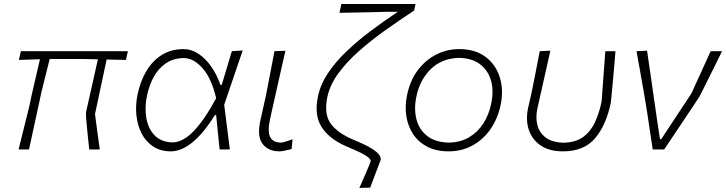

<svg xmlns="http://www.w3.org/2000/svg" viewBox="-20 -752 3653 966"><path d="M73.5 0Q87.5 -55 100.2 -107.5Q113 -160 128.5 -222L138.5 -270Q150.5 -323 161 -367.5Q171.5 -412 181 -454L75 -450.5L85 -494.5H623.5L613.5 -450.5Q589.5 -451 565.2 -451.5Q541 -452 516.5 -452.5L458 -178Q463 -138 469.2 -92.8Q475.5 -47.5 482 0H429Q425 -36.5 420.8 -77.5Q416.5 -118.5 414 -149.5Q411.5 -180.5 413 -188Q426 -247 435.8 -289.8Q445.5 -332.5 454 -370.8Q462.5 -409 472.5 -453.5Q438 -454 407.5 -455H230Q219 -412 209 -371.2Q199 -330.5 188 -287L174 -221Q161 -160 149.2 -107.2Q137.5 -54.5 126 0Z M839.5 9.5Q788 9.5 751 -14.8Q714 -39 692.8 -80Q671.5 -121 666.2 -172.8Q661 -224.5 672.5 -279Q686.5 -344.5 717.2 -395.8Q748 -447 794.8 -476Q841.5 -505 904 -505Q942 -505 977.5 -482Q1013 -459 1042 -418.2Q1071 -377.5 1089 -325H1095.5Q1110 -373 1123 -416.2Q1136 -459.5 1146.5 -494.5L1201 -498Q1178.5 -431.5 1154.5 -361.5Q1130.5 -291.5 1108 -225Q1115 -169 1122.2 -112.2Q1129.5 -55.5 1136.5 0H1085Q1080.5 -43 1076.2 -85.8Q1072 -128.5 1067.5 -173H1061Q1006 -83.5 949.5 -37Q893 9.5 839.5 9.5ZM848.5 -35.5Q901 -36.5 955.5 -93.5Q1010 -150.5 1067.5 -258Q1044 -358 999.2 -408.8Q954.5 -459.5 904 -460Q850 -458.5 813 -432.5Q776 -406.5 753.2 -364.5Q730.5 -322.5 720 -273Q707 -213 716 -159.2Q725 -105.5 757.8 -71.2Q790.5 -37 848.5 -35.5Z M1386 9.5Q1331 9.5 1301.8 -27.2Q1272.5 -64 1289.5 -143.5Q1298 -183.5 1304.8 -212Q1311.5 -240.5 1318 -271.5Q1330 -334 1340.2 -386.5Q1350.5 -439 1361 -494.5L1416 -496.5Q1395 -404.5 1377.5 -326.5Q1360 -248.5 1348 -195L1337.5 -146Q1325.5 -91 1339.2 -62.8Q1353 -34.5 1395.5 -34.5Q1399 -34.5 1414 -38.8Q1429 -43 1452 -51.5L1447 -2Q1430 2 1413.2 5.8Q1396.5 9.5 1386 9.5Z M1788 193.5Q1793.5 181 1802.8 160.2Q1812 139.5 1821.2 117.8Q1830.5 96 1837.2 80Q1844 64 1844.5 61.5Q1848 47.5 1819.2 30Q1790.5 12.5 1725.5 -14.5Q1637.5 -51.5 1598.5 -112.2Q1559.5 -173 1580 -268Q1592.5 -327.5 1629.8 -383.5Q1667 -439.5 1722 -492.2Q1777 -545 1843.5 -595Q1910 -645 1981.5 -692.5H1922.5Q1893.5 -691.5 1853.5 -690.8Q1813.5 -690 1770 -689Q1726.5 -688 1688 -687.5L1697.5 -732H2070.5L2063.5 -699Q1990.5 -651 1918.5 -599.8Q1846.5 -548.5 1785.2 -494.2Q1724 -440 1682 -382.5Q1640 -325 1627 -264Q1609 -177.5 1644.2 -129.5Q1679.5 -81.5 1761.5 -47.5Q1820 -23.5 1849.5 -5Q1879 13.5 1888.2 27.5Q1897.5 41.5 1895.5 52Q1881 90 1866 129.8Q1851 169.5 1842.5 192Z M2237 9.5Q2174 9.5 2129.2 -14Q2084.5 -37.5 2058.2 -77.5Q2032 -117.5 2024.2 -168.2Q2016.5 -219 2028 -273.5Q2043 -347 2082 -398.8Q2121 -450.5 2175.2 -477.8Q2229.5 -505 2290 -505Q2371.5 -505 2423.5 -465.5Q2475.5 -426 2495 -361.2Q2514.5 -296.5 2498.5 -222Q2483.5 -153.5 2447 -101.2Q2410.5 -49 2356.8 -19.8Q2303 9.5 2237 9.5ZM2239.5 -34.5Q2298 -36 2341.2 -62Q2384.5 -88 2412.2 -131.5Q2440 -175 2451 -229.5Q2465 -293.5 2450.8 -345.2Q2436.5 -397 2396 -428.2Q2355.5 -459.5 2289.5 -461Q2202.5 -458.5 2147.2 -404.2Q2092 -350 2075 -266.5Q2062 -205 2075 -153Q2088 -101 2128.5 -68.5Q2169 -36 2239.5 -34.5Z M2813 9.5Q2743.5 9.5 2700 -20.2Q2656.5 -50 2640.2 -100.2Q2624 -150.5 2637.5 -211.5Q2642 -232.5 2646.5 -250.2Q2651 -268 2654.5 -286Q2666 -343 2675.8 -392.5Q2685.5 -442 2695.5 -494.5L2749 -497Q2729 -407.5 2712 -332Q2695 -256.5 2683.5 -205Q2674 -160.5 2683.8 -122.2Q2693.5 -84 2725.8 -59.8Q2758 -35.5 2816 -34Q2877 -35.5 2914.5 -63.2Q2952 -91 2973.5 -137.2Q2995 -183.5 3007 -242Q3011.5 -304 3016.5 -372.5Q3021.5 -441 3025.5 -494.5H3076.5Q3074.5 -465.5 3070.8 -423.5Q3067 -381.5 3063.2 -339.5Q3059.5 -297.5 3056.5 -267.8Q3053.5 -238 3053 -234Q3029 -120.5 2973.2 -55.5Q2917.5 9.5 2813 9.5Z M3264 0Q3257 -45 3249.8 -94.2Q3242.5 -143.5 3236 -186.5L3221.5 -275Q3212 -329.5 3202.2 -384.8Q3192.5 -440 3182.5 -494.5L3235.5 -497Q3246.5 -422.5 3259.8 -329.8Q3273 -237 3285.5 -151L3300.5 -52H3307L3459 -282.5Q3482.5 -334 3507 -387.8Q3531.5 -441.5 3555.5 -494.5H3613Q3599 -466 3580.2 -428Q3561.5 -390 3543.2 -353.8Q3525 -317.5 3512.5 -292.2Q3500 -267 3498 -264Q3454 -198 3410.2 -132.2Q3366.5 -66.5 3321.5 0Z"/></svg>

Font: Commissioner Loud ExtraLight
Style: Italic
Weight: 200
Italic angle: -12°
Designer: Kostas Bartsokas
Foundry: Kostas Bartsokas
Version: Version 1.000; ttfautohint (v1.8.3)